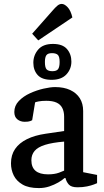

<svg xmlns="http://www.w3.org/2000/svg" viewBox="-20 -950 532 979"><path d="M178 9Q126 9 95 -9Q64 -27 50 -55.5Q36 -84 36 -117Q36 -160 57 -190.5Q78 -221 117.5 -240.5Q157 -260 212 -268L307 -282V-355Q307 -381 297.5 -399.5Q288 -418 268 -427Q248 -436 216 -436Q193 -436 177.5 -433Q162 -430 159 -428L144 -337Q143 -336 134 -332.5Q125 -329 106 -329Q84 -329 68.5 -341.5Q53 -354 53 -379Q53 -411 76 -435Q99 -459 133 -474.5Q167 -490 202 -498Q237 -506 261 -506Q306 -506 338 -491Q370 -476 387 -449Q404 -422 404 -384V-72L475 -58V-16Q473 -15 459 -9.5Q445 -4 423.5 0.5Q402 5 375 5Q343 5 330.5 -9.5Q318 -24 314 -42H309Q297 -31 277 -19.5Q257 -8 232 0.5Q207 9 178 9ZM225 -61Q258 -61 281 -69.5Q304 -78 307 -80V-228Q247 -223 210 -211.5Q173 -200 156.5 -180.5Q140 -161 140 -133Q140 -61 225 -61ZM243 -543Q194 -543 172 -567.5Q150 -592 150 -630Q150 -668 174.5 -697Q199 -726 250 -726Q299 -726 321.5 -700Q344 -674 344 -636Q344 -598 318.5 -570.5Q293 -543 243 -543ZM247 -587Q269 -587 276.5 -598Q284 -609 284 -634Q284 -662 274.5 -670.5Q265 -679 245 -679Q224 -679 216.5 -668.5Q209 -658 209 -634Q209 -605 218 -596Q227 -587 247 -587ZM175 -744 144 -778 249 -897Q261 -911 272 -920.5Q283 -930 295 -930Q309 -930 325 -913Q341 -896 349 -861Z"/></svg>

Font: Faustina Light Medium
Style: Regular
Weight: 500
Version: Version 1.200